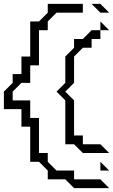

<svg xmlns="http://www.w3.org/2000/svg" viewBox="-65 -785 580 985"><path d="M450 -720 405 -765H450L495 -720ZM450 -630V-675L495 -630ZM270 -45V-270L225 -315L270 -360V-495L315 -540V-585H360L405 -630H450V-585H405V-540H360L315 -495V-360L270 -315L315 -270V-90H360V-45H450L495 0H360L315 -45ZM450 90V45L495 90ZM90 45V-135H45V-225H-45V-315L0 -360V-405H45V-495H90V-675H135L180 -720V-765H360V-720H225L180 -675V-630H135V-450H90V-360H45L0 -315V-270H90V-180H135V0H180V45L225 90H315V135H450L495 180H315L270 135H180V90L135 45Z"/></svg>

Font: Rubik Iso
Style: Regular
Weight: 400
Designer: Hubert and Fischer, NaN
Foundry: Hubert and Fischer, NaN
Version: Version 2.200